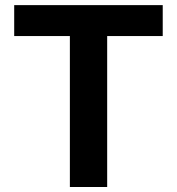

<svg xmlns="http://www.w3.org/2000/svg" viewBox="-20 -748 708 768"><path d="M36.8 -603.8V-727.5H630.9V-603.8H408.7V0H259.5V-603.8Z"/></svg>

Font: Inter Variable LoSnoCo
Style: Regular
Weight: 400
Designer: Rasmus Andersson
Foundry: rsms
Version: Version 4.000;git-a52131595; featfreeze: case,dlig,ss01,ss02